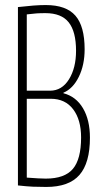

<svg xmlns="http://www.w3.org/2000/svg" viewBox="-20 -730 401 760"><path d="M51 4V-702Q86 -706 112 -708Q138 -710 161 -710Q242 -710 278.5 -668Q315 -626 315 -535Q315 -473 292 -426Q269 -379 231 -363V-361Q281 -348 308.5 -301.5Q336 -255 336 -185Q336 -85 294.5 -37.5Q253 10 163 10Q134 10 110.5 9Q87 8 51 4ZM86 -371H178Q225 -371 253 -416Q281 -461 281 -529Q281 -605 252 -641.5Q223 -678 160 -678Q139 -678 124.5 -677Q110 -676 86 -673ZM86 -27Q116 -25 131 -24Q146 -23 161 -23Q236 -23 268.5 -61.5Q301 -100 301 -186Q301 -256 269.5 -297.5Q238 -339 181 -339H86Z"/></svg>

Font: Georama Condensed ExtraLight
Style: Regular
Weight: 200
Width: 3
Designer: Jean-Baptiste Levee
Foundry: Production Type
Version: Version 1.000